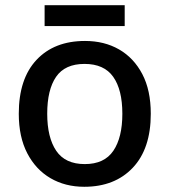

<svg xmlns="http://www.w3.org/2000/svg" viewBox="-20 -706 649 736"><path d="M558 -270Q558 -136 489 -63Q420 10 303 10Q230 10 173.5 -23Q117 -56 84.5 -118.5Q52 -181 52 -270Q52 -404 120 -476.5Q188 -549 306 -549Q380 -549 436.5 -516.5Q493 -484 525.5 -422Q558 -360 558 -270ZM161 -270Q161 -179 195.5 -128Q230 -77 305 -77Q380 -77 414.5 -128Q449 -179 449 -270Q449 -362 414 -411.5Q379 -461 304 -461Q229 -461 195 -411.5Q161 -362 161 -270ZM458 -686V-606H151V-686Z"/></svg>

Font: Noto Sans Sinhala Medium
Style: Regular
Weight: 500
Designer: Jelle Bosma - Monotype Design Team
Foundry: Monotype Imaging Inc.
Version: Version 2.006; ttfautohint (v1.8.4.7-5d5b)